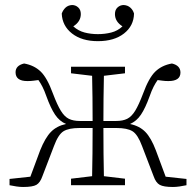

<svg xmlns="http://www.w3.org/2000/svg" viewBox="-20 -738 781 765"><path d="M723 0Q709 3 695 5Q681 7 669 7Q632 7 616.5 -1.5Q601 -10 592 -36L546 -156Q529 -202 508 -215Q487 -228 444 -228H392Q392 -178 392.5 -126Q393 -74 394 -36L478 -26V0H263V-26L347 -36Q348 -75 348.5 -128Q349 -181 349 -228H297Q254 -228 233 -215Q212 -202 195 -156L149 -36Q140 -10 125 -1.5Q110 7 72 7Q60 7 46 5Q32 3 18 0V-25L101 -34L140 -139Q160 -189 183 -212.5Q206 -236 243 -244Q217 -255 199.5 -281Q182 -307 165 -354Q157 -377 149 -392.5Q141 -408 133 -419Q124 -418 113.5 -416.5Q103 -415 89 -415Q42 -415 42 -450Q42 -477 76 -485Q116 -478 142 -453Q168 -428 191 -365Q208 -320 222.5 -296.5Q237 -273 254.5 -264.5Q272 -256 298 -256H349Q349 -299 348.5 -349Q348 -399 347 -436L263 -446V-472H478V-446L394 -436Q393 -397 392.5 -346Q392 -295 392 -256H443Q469 -256 486.5 -264.5Q504 -273 518.5 -296.5Q533 -320 550 -365Q573 -428 599 -453Q625 -478 665 -485Q699 -477 699 -449Q699 -415 651 -415Q638 -415 627.5 -416.5Q617 -418 608 -419Q600 -408 592 -392.5Q584 -377 576 -354Q559 -307 541.5 -281Q524 -255 498 -244Q536 -236 559 -212.5Q582 -189 601 -139L640 -34L723 -25ZM370 -574Q306 -574 267 -604.5Q228 -635 226 -684Q231 -698 241 -707.5Q251 -717 267 -718Q281 -718 291.5 -708.5Q302 -699 302 -682Q302 -652 272 -633Q292 -615 317 -608.5Q342 -602 370 -602Q398 -602 423.5 -608.5Q449 -615 468 -633Q438 -652 438 -682Q438 -699 448.5 -708.5Q459 -718 473 -718Q489 -717 499.5 -707.5Q510 -698 514 -684Q513 -635 474 -604.5Q435 -574 370 -574Z"/></svg>

Font: Source Serif Pro Light
Style: Regular
Weight: 300
Designer: Frank Grießhammer
Foundry: Adobe Systems Incorporated
Version: Version 3.001;hotconv 1.0.111;makeotfexe 2.5.65597